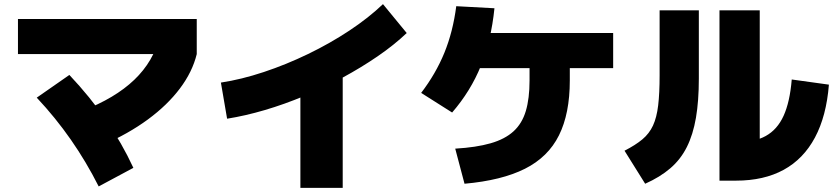

<svg xmlns="http://www.w3.org/2000/svg" viewBox="-20 -830 4040 930"><path d="M378 -293Q537 -354 630.5 -443.5Q724 -533 753 -653L933 -568Q912 -482 851.5 -401.5Q791 -321 696.5 -251.5Q602 -182 478 -128ZM458 73Q398 -46 323.5 -153Q249 -260 158 -357L316 -467Q417 -360 494 -248Q571 -136 626 -17ZM67 -568V-738H933V-568Z M1050 -430Q1149 -445 1257.5 -481Q1366 -517 1472.5 -568.5Q1579 -620 1672.5 -682Q1766 -744 1835 -810L1950 -670Q1889 -612 1809.5 -557.5Q1730 -503 1639.5 -454Q1549 -405 1453.5 -365Q1358 -325 1263 -297Q1168 -269 1080 -255ZM1435 80V-495H1640V80Z M2185 -110Q2287 -116 2356.5 -136Q2426 -156 2467.5 -194Q2509 -232 2527 -292.5Q2545 -353 2545 -440V-590H2740V-440Q2740 -280 2687.5 -174.5Q2635 -69 2522.5 -12.5Q2410 44 2230 60ZM2020 -380Q2091 -473 2132.5 -574.5Q2174 -676 2190 -800L2375 -790Q2359 -634 2309.5 -511.5Q2260 -389 2170 -285ZM2230 -500V-670H2950V-500Z M3465 45V-780H3660V-40L3545 -140Q3632 -140 3688.5 -171Q3745 -202 3775.5 -269Q3806 -336 3815 -445L3995 -420Q3983 -268 3927.5 -164Q3872 -60 3776 -7.5Q3680 45 3545 45ZM3005 -100Q3058 -127 3091.5 -155Q3125 -183 3143 -222Q3161 -261 3168 -319.5Q3175 -378 3175 -465V-780H3365V-450Q3365 -341 3351 -259.5Q3337 -178 3307 -118Q3277 -58 3227 -15Q3177 28 3105 60Z"/></svg>

Font: M PLUS 1 Black
Style: Regular
Weight: 900
Designer: Coji Morishita
Foundry: UNDERFOREST DESIGN
Version: Version 1.001